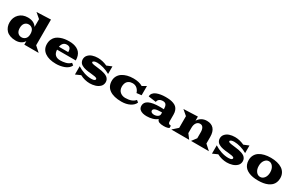

<svg xmlns="http://www.w3.org/2000/svg" viewBox="243 -2495 6506 4237"><g transform="rotate(30 3496.0 -377.0)"><path d="M48.8 -263.7Q48.8 -392.1 131.6 -475.6Q214.4 -559.1 348.6 -559.6Q508.3 -559.6 577.1 -451.2V-649.4L449.2 -758.8L810.1 -773.4V-119.1L942.4 0H577.1V-89.4Q543.5 -35.6 488 -8.3Q432.6 19 363.3 19Q282.7 19 220.9 -3.7Q159.2 -26.4 122.3 -65.9Q85.4 -105.5 67.1 -155.3Q48.8 -205.1 48.8 -263.7ZM305.7 -270Q305.7 -191.9 342.8 -150.1Q379.9 -108.4 441.4 -108.4Q497.1 -108.4 537.1 -148.4Q577.1 -188.5 577.1 -270Q577.1 -313.5 565.9 -346.4Q554.7 -379.4 535.2 -398.4Q515.6 -417.5 492.2 -426.8Q468.8 -436 441.4 -436Q380.4 -436 343 -392.3Q305.7 -348.6 305.7 -270Z M1001 -262.2Q1001 -331.1 1025.9 -384.5Q1050.8 -438 1090.1 -470.2Q1129.4 -502.4 1183.6 -523.2Q1237.8 -543.9 1290.5 -551.8Q1343.3 -559.6 1400.9 -559.6Q1459.5 -559.6 1508.5 -549.8Q1557.6 -540 1600.1 -518.1Q1642.6 -496.1 1672.1 -462.6Q1701.7 -429.2 1718.5 -378.9Q1735.4 -328.6 1735.4 -265.1H1258.3Q1265.1 -94.2 1435.5 -94.2Q1468.8 -94.2 1500.7 -97.9Q1532.7 -101.6 1568.6 -110.4Q1604.5 -119.1 1636.5 -137Q1668.5 -154.8 1690.9 -180.2L1740.7 -141.1Q1723.1 -98.1 1683.8 -65.9Q1644.5 -33.7 1594.2 -15.9Q1543.9 2 1493.2 10.5Q1442.4 19 1391.6 19Q1210.9 19 1106 -54.9Q1001 -128.9 1001 -262.2ZM1262.2 -341.3H1499Q1499 -411.6 1473.4 -440.9Q1447.8 -470.2 1393.6 -470.2Q1338.9 -470.2 1305.7 -436.8Q1272.5 -403.3 1262.2 -341.3Z M1874 12.7V-199.2Q1953.1 -147.5 2046.9 -116.2Q2140.6 -85 2231.9 -85Q2258.3 -85 2279.5 -89.1Q2300.8 -93.3 2315.7 -103.5Q2330.6 -113.8 2330.6 -129.4Q2330.6 -144 2318.1 -153.3Q2305.7 -162.6 2267.6 -170.7Q2229.5 -178.7 2159.7 -184.6Q2124.5 -187.5 2096.9 -190.9Q2069.3 -194.3 2036.4 -200.9Q2003.4 -207.5 1978.8 -216.3Q1954.1 -225.1 1929.7 -239Q1905.3 -252.9 1889.6 -270.5Q1874 -288.1 1864.3 -313Q1854.5 -337.9 1854.5 -368.2Q1854.5 -428.2 1893.3 -472.4Q1932.1 -516.6 1994.6 -538.1Q2057.1 -559.6 2134.3 -559.6Q2252.4 -559.6 2373.5 -503.9L2501.5 -556.6V-363.3Q2422.9 -409.7 2334.2 -435.1Q2245.6 -460.4 2172.4 -460.4Q2126.5 -460.4 2097.2 -448Q2067.9 -435.5 2067.9 -417.5Q2067.9 -405.3 2080.8 -397.2Q2093.8 -389.2 2134.3 -381.3Q2174.8 -373.5 2252.4 -365.7Q2303.2 -360.4 2343 -352.8Q2382.8 -345.2 2422.9 -331.1Q2462.9 -316.9 2489.3 -297.6Q2515.6 -278.3 2532 -248.3Q2548.3 -218.3 2548.3 -180.2Q2548.3 -145.5 2535.6 -115.7Q2522.9 -85.9 2500.7 -64.7Q2478.5 -43.5 2449.7 -27.1Q2420.9 -10.7 2387.2 -0.7Q2353.5 9.3 2319.6 14.2Q2285.6 19 2252 19Q2123 19 2002 -44.4Z M2646.5 -274.4Q2646.5 -342.3 2676.5 -396.7Q2706.5 -451.2 2759.5 -486.6Q2812.5 -522 2883.8 -540.8Q2955.1 -559.6 3039.1 -559.6Q3185.1 -559.6 3275.4 -504.4L3377.4 -563.5V-327.1L3255.4 -312.5Q3236.3 -377.9 3189.5 -418.2Q3142.6 -458.5 3076.7 -458.5Q3050.3 -458.5 3026.4 -453.1Q3002.4 -447.8 2979.5 -434.3Q2956.5 -420.9 2940.2 -400.6Q2923.8 -380.4 2913.6 -347.9Q2903.3 -315.4 2903.3 -274.4Q2903.3 -231 2918.9 -196Q2934.6 -161.1 2961.2 -139.2Q2987.8 -117.2 3021 -105.7Q3054.2 -94.2 3090.8 -94.2Q3267.1 -94.2 3340.3 -187L3390.1 -147.9Q3360.4 -72.8 3270.3 -26.9Q3180.2 19 3057.1 19Q2860.8 19 2753.7 -56.6Q2646.5 -132.3 2646.5 -274.4Z M3487.8 -126Q3487.8 -307.6 3857.4 -307.6Q3900.4 -307.6 3957.5 -305.2Q3956.5 -342.8 3951.4 -368.2Q3946.3 -393.6 3934.3 -413.8Q3922.4 -434.1 3900.9 -443.6Q3879.4 -453.1 3846.7 -453.1Q3799.3 -453.1 3763.7 -429Q3728 -404.8 3721.7 -356L3525.9 -382.8Q3525.9 -430.7 3554.4 -466.3Q3583 -502 3632.1 -521.5Q3681.2 -541 3737.5 -550.3Q3793.9 -559.6 3857.9 -559.6Q3919.9 -559.6 3968 -553.5Q4016.1 -547.4 4061.3 -530.8Q4106.4 -514.2 4136 -486.8Q4165.5 -459.5 4183.1 -414.6Q4200.7 -369.6 4200.7 -309.6V-137.7Q4200.7 -100.1 4219 -83.7Q4237.3 -67.4 4272.5 -67.4V-11.2Q4260.7 -0.5 4225.8 9.3Q4190.9 19 4137.7 19Q4061 19 4020.3 1.7Q3979.5 -15.6 3965.8 -61.5Q3919.4 -21 3848.9 -1Q3778.3 19 3703.1 19Q3677.7 19 3654.5 16.6Q3631.3 14.2 3606 8.3Q3580.6 2.4 3560.1 -8.5Q3539.6 -19.5 3522.9 -34.9Q3506.3 -50.3 3497.1 -73.7Q3487.8 -97.2 3487.8 -126ZM3740.2 -147.5Q3740.2 -121.6 3765.1 -106Q3790 -90.3 3826.2 -90.3Q3853.5 -90.3 3880.9 -97.7Q3908.2 -105 3931.9 -124.5Q3955.6 -144 3958 -172.9V-222.7Q3949.2 -223.1 3933.6 -223.1Q3740.2 -223.1 3740.2 -147.5Z M4322.8 0 4455.1 -119.1V-416.5L4327.1 -525.9L4688 -540.5V-434.6Q4723.1 -494.6 4780.8 -527.1Q4838.4 -559.6 4912.1 -559.6Q5026.4 -559.6 5087.4 -490Q5148.4 -420.4 5148.4 -285.2V-119.1L5280.8 0H4825.7L4915.5 -119.1V-274.9Q4915.5 -342.3 4889.9 -385.3Q4864.3 -428.2 4812.5 -428.2Q4756.3 -428.2 4722.2 -381.1Q4688 -334 4688 -250.5V-119.1L4777.8 0Z M5365.7 12.7V-199.2Q5444.8 -147.5 5538.6 -116.2Q5632.3 -85 5723.6 -85Q5750 -85 5771.2 -89.1Q5792.5 -93.3 5807.4 -103.5Q5822.3 -113.8 5822.3 -129.4Q5822.3 -144 5809.8 -153.3Q5797.4 -162.6 5759.3 -170.7Q5721.2 -178.7 5651.4 -184.6Q5616.2 -187.5 5588.6 -190.9Q5561 -194.3 5528.1 -200.9Q5495.1 -207.5 5470.5 -216.3Q5445.8 -225.1 5421.4 -239Q5397 -252.9 5381.3 -270.5Q5365.7 -288.1 5356 -313Q5346.2 -337.9 5346.2 -368.2Q5346.2 -428.2 5385 -472.4Q5423.8 -516.6 5486.3 -538.1Q5548.8 -559.6 5626 -559.6Q5744.1 -559.6 5865.2 -503.9L5993.2 -556.6V-363.3Q5914.6 -409.7 5825.9 -435.1Q5737.3 -460.4 5664.1 -460.4Q5618.2 -460.4 5588.9 -448Q5559.6 -435.5 5559.6 -417.5Q5559.6 -405.3 5572.5 -397.2Q5585.4 -389.2 5626 -381.3Q5666.5 -373.5 5744.1 -365.7Q5794.9 -360.4 5834.7 -352.8Q5874.5 -345.2 5914.6 -331.1Q5954.6 -316.9 5981 -297.6Q6007.3 -278.3 6023.7 -248.3Q6040 -218.3 6040 -180.2Q6040 -145.5 6027.3 -115.7Q6014.6 -85.9 5992.4 -64.7Q5970.2 -43.5 5941.4 -27.1Q5912.6 -10.7 5878.9 -0.7Q5845.2 9.3 5811.3 14.2Q5777.3 19 5743.7 19Q5614.7 19 5493.7 -44.4Z M6138.2 -270Q6138.2 -341.8 6168.2 -397.7Q6198.2 -453.6 6252.2 -488.8Q6306.2 -523.9 6379.2 -541.7Q6452.1 -559.6 6540.5 -559.6Q6628.9 -559.6 6701.9 -541.7Q6774.9 -523.9 6828.9 -488.8Q6882.8 -453.6 6912.8 -397.7Q6942.9 -341.8 6942.9 -270Q6942.9 -210 6923.3 -161.6Q6903.8 -113.3 6868.4 -79.8Q6833 -46.4 6782.5 -23.9Q6731.9 -1.5 6671.9 8.8Q6611.8 19 6540.5 19Q6469.2 19 6409.2 8.8Q6349.1 -1.5 6298.6 -23.9Q6248 -46.4 6212.6 -79.8Q6177.2 -113.3 6157.7 -161.6Q6138.2 -210 6138.2 -270ZM6395 -270Q6395 -182.1 6437 -127.4Q6479 -72.8 6540.5 -72.8Q6602.1 -72.8 6644 -127.4Q6686 -182.1 6686 -270Q6686 -358.9 6643.8 -415.3Q6601.6 -471.7 6540.5 -471.7Q6479.5 -471.7 6437.3 -415.3Q6395 -358.9 6395 -270Z"/></g></svg>

Font: Goblin
Style: Regular
Weight: 400
Designer: Riccardo De Franceschi
Foundry: Sorkin Type Co.
Version: Version 1.001